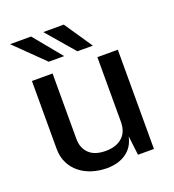

<svg xmlns="http://www.w3.org/2000/svg" viewBox="-133 -826 851 940"><g transform="rotate(-20 292.0 -356.5)"><path d="M262.5 10Q223.5 9.5 188 -1.5Q152.5 -12.5 124.8 -34.5Q97 -56.5 80.8 -89Q64.5 -121.5 64.5 -164.5V-517H172V-176Q172 -129.5 201 -100.5Q230 -71.5 288.5 -71.5Q341.5 -71.5 373.5 -99.2Q405.5 -127 405.5 -180.5V-517H512V0H429L417 -100Q408 -59.5 384.8 -35.2Q361.5 -11 329.8 -0.2Q298 10.5 262.5 10ZM174 -577.5 25.5 -723H135L254.5 -577.5ZM323.5 -577.5 198.5 -723H305.5L404 -577.5Z"/></g></svg>

Font: Public Sans Thin Medium
Style: Regular
Weight: 500
Version: Version 2.001